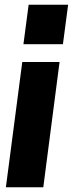

<svg xmlns="http://www.w3.org/2000/svg" viewBox="-20 -792 308 812"><path d="M4.9 0 74.2 -529.8H231.9L163.1 0ZM268.1 -772 246.1 -605H79.1L101.1 -772Z"/></svg>

Font: Cooper Hewitt
Style: Bold Italic
Weight: 712
Designer: Village Type and Design LLC
Foundry: Cooper Hewitt Smithsonian Design Museum
Version: 1.000